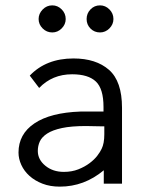

<svg xmlns="http://www.w3.org/2000/svg" viewBox="-20 -685 540 716"><path d="M91 -403Q152 -467 254 -467Q338 -467 386.5 -424.5Q435 -382 435 -283V0H367V-50Q294 11 203 11Q167 11 138.5 0Q110 -11 90 -29Q70 -47 59.5 -70Q49 -93 49 -116Q49 -185 108.5 -225Q168 -265 280 -269H366V-286Q366 -354 337.5 -381Q309 -408 249 -408Q175 -408 126 -357ZM369 -214H352Q338 -214 325.5 -214.5Q313 -215 301 -215Q246 -215 211 -207.5Q176 -200 156 -187Q136 -174 128.5 -157.5Q121 -141 121 -122Q121 -90 149 -67Q177 -44 218 -44Q248 -44 272 -53.5Q296 -63 314 -76.5Q332 -90 343 -104.5Q354 -119 359 -130Q369 -150 369 -184ZM210 -650Q225 -635 225 -614Q225 -594 210 -579Q195 -564 175 -564Q154 -564 139 -579Q124 -594 124 -614Q124 -634 139 -649.5Q154 -665 175 -665Q195 -665 210 -650ZM388 -650Q403 -635 403 -614Q403 -594 388 -579Q373 -564 353 -564Q332 -564 317.5 -578.5Q303 -593 303 -614Q303 -635 317.5 -650Q332 -665 353 -665Q373 -665 388 -650Z"/></svg>

Font: InconsolataGo
Style: Regular
Weight: 400
Designer: Raph Levien, Kirill Tkachev
Foundry: Cyreal
Version: Version 1.013